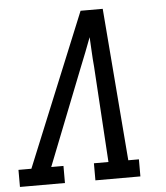

<svg xmlns="http://www.w3.org/2000/svg" viewBox="-63 -782 715 829"><g transform="rotate(-5 295.0 -367.5)"><path d="M-10 0V-74H46L317 -735H413L466 -74H512V0H317V-74H380L354 -490Q351 -522 349.5 -554Q348 -586 346 -618Q334 -586 321.5 -554Q309 -522 296 -490L132 -74H185V0Z"/></g></svg>

Font: Iosevka Slab Extended Oblique
Style: Regular
Weight: 400
Width: 7
Italic angle: -9°
Monospace: yes
Designer: Belleve Invis
Foundry: Belleve Invis
Version: Version 11.1.0; ttfautohint (v1.8.3)